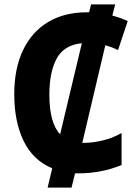

<svg xmlns="http://www.w3.org/2000/svg" viewBox="-20 -780 640 875"><path d="M197 75 218 -13Q131 -49 88 -137Q45 -225 45 -350Q45 -468 85 -551.5Q125 -635 199 -679.5Q273 -724 376 -724Q381 -724 386 -724L395 -760H505L492 -709Q527 -700 562 -684L518 -552Q491 -565 460 -574L355 -129Q359 -129 364 -129Q402 -129 448.5 -140Q495 -151 534 -174V-28Q488 -9 438.5 0.5Q389 10 340 10Q331 10 322 10L306 75ZM205 -349Q205 -219 254 -168L353 -583Q272 -575 238.5 -513.5Q205 -452 205 -349Z"/></svg>

Font: Noto Sans Mono ExtraBold
Style: Regular
Weight: 800
Designer: Monotype Design Team
Foundry: Monotype Imaging Inc.
Version: Version 2.014